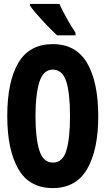

<svg xmlns="http://www.w3.org/2000/svg" viewBox="-20 -951 540 979"><path d="M365 -771V-784Q349 -807 323 -853Q297 -899 283 -931H133V-922Q152 -894 198.5 -844Q245 -794 271 -771ZM481 -358Q481 -532 424.5 -629Q368 -726 249 -726Q130 -726 73.5 -630.5Q17 -535 17 -359Q17 -188 73 -90Q129 8 249 8Q368 8 424.5 -89.5Q481 -187 481 -358ZM161 -358Q161 -471 181 -533.5Q201 -596 249 -596Q298 -596 317.5 -536.5Q337 -477 337 -358Q337 -246 318.5 -184Q300 -122 250 -122Q200 -122 180.5 -184.5Q161 -247 161 -358Z"/></svg>

Font: Noto Sans Mono UI Condensed ExtraBold
Style: Regular
Weight: 800
Width: 3
Designer: Monotype Design team
Foundry: Monotype Imaging Inc.
Version: 1.000